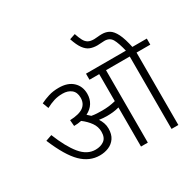

<svg xmlns="http://www.w3.org/2000/svg" viewBox="-186 -1107 1346 1318"><g transform="rotate(-30 487.0 -448.0)"><path d="M438 -219Q438 -173 418 -144Q398 -115 365.5 -101.5Q333 -88 295 -88Q214 -88 150.5 -150.5Q87 -213 26 -359L75 -376Q121 -261 172 -199Q223 -137 289 -137Q330 -137 357.5 -157Q385 -177 385 -224Q385 -264 361.5 -297Q338 -330 301 -358Q273 -352 242 -352L238 -400Q312 -403 345 -427.5Q378 -452 378 -498Q378 -541 351.5 -562.5Q325 -584 283 -584Q246 -584 215.5 -574.5Q185 -565 151 -547L133 -594Q165 -610 200.5 -621Q236 -632 281 -632Q352 -632 391.5 -595Q431 -558 431 -498Q431 -458 411.5 -426.5Q392 -395 354 -376Q367 -365 379 -353Q400 -349 421 -348Q442 -347 462 -347Q490 -347 515.5 -350Q541 -353 569 -360V-574H492V-622H974V-574H865V0H811V-574H623V0H569V-310Q544 -303 520 -300.5Q496 -298 471 -298Q442 -298 411 -303Q423 -285 430.5 -264Q438 -243 438 -219ZM810 -615Q792 -691 773.5 -722.5Q755 -754 714 -754Q699 -754 685.5 -752.5Q672 -751 658 -751Q625 -751 600 -761Q575 -771 554.5 -799Q534 -827 516 -881L561 -896Q573 -860 584.5 -839Q596 -818 613 -808.5Q630 -799 659 -799Q672 -799 688 -801Q704 -803 722 -803Q754 -803 779 -788.5Q804 -774 824.5 -733.5Q845 -693 861 -615Z"/></g></svg>

Font: RS Noto Sans Light
Style: Regular
Weight: 300
Designer: Monotype Design Team
Foundry: Monotype Imaging Inc.
Version: Version 3.10